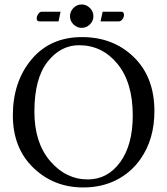

<svg xmlns="http://www.w3.org/2000/svg" viewBox="-20 -823 742 853"><path d="M436 -771H518.1Q531.2 -771 530.8 -755.9Q530.8 -747.1 523.9 -737.5Q517.1 -728 507.8 -728H426.8ZM240.2 -728H154.8Q142.6 -728 143.1 -742.2Q143.1 -751 150.1 -761Q157.2 -771 165 -771H249ZM306.4 -714.6Q291 -730 291 -751Q291 -772 306.4 -787.6Q321.8 -803.2 342.8 -803.2Q363.8 -803.2 379.4 -787.6Q395 -772 395 -751Q395 -730 379.4 -714.6Q363.8 -699.2 342.8 -699.2Q321.8 -699.2 306.4 -714.6ZM331.1 -622.1Q249 -622.1 190.9 -548.1Q132.8 -474.1 132.8 -327.1Q132.8 -189 202.9 -107.4Q272.9 -25.9 370.1 -25.9Q458 -25.9 513.9 -102.5Q569.8 -179.2 569.8 -310.1Q569.8 -456.1 502 -539.1Q434.1 -622.1 331.1 -622.1ZM666 -329.1Q666 -204.1 604 -116.2Q562 -56.2 496.8 -23.2Q431.6 9.8 350.1 9.8Q218.3 9.8 127.7 -78.1Q37.1 -166 37.1 -310.1Q37.1 -460 120.1 -559.1Q203.1 -658.2 344.2 -658.2Q483.4 -658.2 574.7 -569.1Q666 -480 666 -329.1Z"/></svg>

Font: Linux Libertine O
Style: Regular
Weight: 400
Designer: Philipp H. Poll
Foundry: Philipp H. Poll
Version: Version 5.3.0